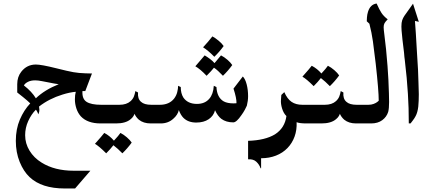

<svg xmlns="http://www.w3.org/2000/svg" viewBox="-20 -702 2442 1092"><path d="M608 -106V0H552Q478 0 440 -40Q423 -59 414.5 -85Q406 -111 406 -137Q406 -162 411 -180Q376 -177 335 -164Q260 -141 202 -96Q204 -84 204 -79Q204 -68 201.5 -61Q199 -54 198 -52Q197 -55 193 -64Q189 -73 184 -78Q158 -52 140.5 -13.5Q123 25 123 67Q123 114 148 155Q173 196 217 223Q291 269 399 269H494L407 370H349Q216 370 148 305Q114 273 92 219Q70 165 70 99Q70 32 93 -22Q116 -76 152 -114Q137 -129 111.5 -149.5Q86 -170 78 -176V-223Q78 -265 101 -294Q133 -335 184 -335Q215 -335 299 -314Q366 -297 397.5 -291.5Q429 -286 466 -285L503 -284L465 -184H449Q446 -140 472 -123Q498 -106 556 -106ZM314 -223Q296 -225 247 -235Q241 -236 218.5 -240.5Q196 -245 180 -245Q155 -245 138 -236Q121 -227 116 -216Q161 -181 184 -143Q234 -191 314 -223Z M573 54Q604 70 628 98Q655 69 665 54Q683 63 701.5 79Q720 95 729 109Q705 142 676 170Q650 143 625 124Q608 146 584 170Q543 129 520 116Q562 69 573 54Z M884 -106V0H837Q796 0 770 -21Q753 -36 745 -55Q744 -50 738.5 -41Q733 -32 723 -24Q695 0 640 0H591Q569 0 553.5 -15.5Q538 -31 538 -53Q538 -75 553.5 -90.5Q569 -106 591 -106H659Q700 -106 723 -127Q736 -139 741.5 -153Q747 -167 750 -184L765 -176Q762 -140 782 -123Q800 -106 841 -106Z M1188 -495Q1205 -486 1224 -470Q1243 -454 1252 -440Q1228 -407 1199 -379Q1165 -414 1135 -433Q1165 -465 1188 -495ZM1144 -387Q1158 -379 1174 -367Q1190 -355 1200 -343L1237 -387Q1255 -378 1273.5 -362Q1292 -346 1301 -332Q1277 -299 1248 -271Q1218 -303 1197 -317Q1184 -300 1155 -271Q1118 -310 1091 -325Q1124 -363 1144 -387Z M1391 -155Q1391 -129 1384 -101Q1382 -95 1373 -78.5Q1364 -62 1353 -47Q1325 -6 1307 -6Q1266 -6 1239 -26Q1218 -42 1203 -75Q1195 -43 1167 -24Q1139 -5 1096 -5Q1050 -5 1023 -32Q1008 -47 997 -76Q995 -64 986.5 -50.5Q978 -37 966 -27Q937 0 894 0H867Q845 0 829.5 -14.5Q814 -29 814 -52Q814 -76 829.5 -91Q845 -106 867 -106H889Q942 -106 970 -141Q983 -158 988 -178Q993 -198 993 -214L1008 -207Q1008 -171 1023 -147Q1048 -111 1100 -111Q1145 -111 1170 -140Q1193 -166 1196 -214L1211 -207Q1214 -147 1253 -125Q1274 -114 1308 -114Q1315 -114 1319.5 -114.5Q1324 -115 1325 -115Q1326 -143 1308 -198L1361 -267Q1375 -253 1383 -222Q1391 -191 1391 -155Z M1776 -106V0H1722Q1684 0 1667 -7Q1669 37 1655.5 74.5Q1642 112 1615 140Q1588 168 1549.5 183Q1511 198 1465 198V255H1462Q1455 234 1438 218Q1421 202 1391 204V99Q1488 96 1544 62Q1600 26 1609 -42Q1593 -57 1584.5 -84.5Q1576 -112 1578 -134Q1578 -144 1580 -162L1597 -178Q1614 -139 1638.5 -122.5Q1663 -106 1700 -106Z M1753 -328Q1784 -312 1808 -284Q1835 -313 1845 -328Q1863 -319 1881.5 -303Q1900 -287 1909 -273Q1885 -240 1856 -212Q1830 -239 1805 -258Q1788 -236 1764 -212Q1723 -253 1700 -266Q1742 -313 1753 -328Z M2052 -106V0H2005Q1964 0 1938 -21Q1921 -36 1913 -55Q1912 -50 1906.5 -41Q1901 -32 1891 -24Q1863 0 1808 0H1759Q1737 0 1721.5 -15.5Q1706 -31 1706 -53Q1706 -75 1721.5 -90.5Q1737 -106 1759 -106H1827Q1868 -106 1891 -127Q1904 -139 1909.5 -153Q1915 -167 1918 -184L1933 -176Q1930 -140 1950 -123Q1968 -106 2009 -106Z M2192 -172Q2193 -152 2193 -122Q2193 -86 2188 -66Q2179 -37 2154 -18.5Q2129 0 2091 0H2035Q2013 0 1997.5 -15.5Q1982 -31 1982 -53Q1982 -75 1997.5 -90.5Q2013 -106 2035 -106H2075Q2092 -106 2105 -111Q2118 -116 2125 -121.5Q2132 -127 2134 -129Q2134 -186 2117 -339Q2108 -417 2101 -466.5Q2094 -516 2081 -567L2066 -581Q2066 -586 2067 -602.5Q2068 -619 2073 -635Q2086 -677 2122 -682Q2138 -646 2150 -628Q2162 -610 2185 -592Q2172 -579 2167 -570Q2162 -561 2162 -547Q2162 -537 2163 -531Q2178 -414 2184 -327Q2190 -248 2192 -172Z M2362 -578 2340 -583Q2344 -538 2352 -395Q2359 -297 2360 -234Q2362 -194 2362 -166Q2362 -128 2359 -96Q2355 -62 2344 -42Q2338 -30 2328 -17Q2318 -4 2315 0H2305Q2305 -91 2300 -168Q2295 -254 2282 -363Q2280 -374 2278 -402Q2267 -488 2264 -528Q2263 -537 2263 -551Q2263 -574 2267.5 -587Q2272 -600 2280 -612L2329 -681Z"/></svg>

Font: Katibeh
Style: Regular
Weight: 400
Designer: Arabic design by Kourosh Beigpour, Latin design by Eduardo Tunni, engineering by Lasse Fister
Version: Version 1.000